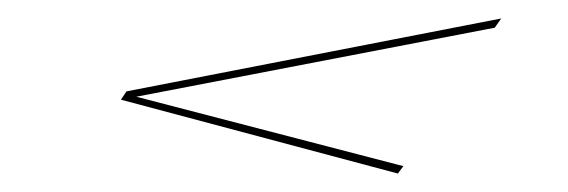

<svg xmlns="http://www.w3.org/2000/svg" viewBox="-20 -276 615 208"><path d="M516 -246 111 -168 117 -177 523 -256ZM411 -88 111 -168 117 -174 417 -96Z"/></svg>

Font: Ballet
Style: Regular
Weight: 400
Designer: Maximiliano R. Sproviero
Foundry: Omnibus-Type
Version: Version 1.100